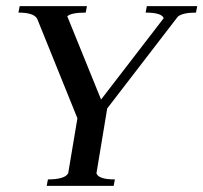

<svg xmlns="http://www.w3.org/2000/svg" viewBox="-20 -605 662 625"><path d="M263 -585 259 -564Q212 -564 199 -552L309 -281L513 -546Q506 -564 454 -564L458 -585H622L618 -564Q575 -564 559 -551L329 -252L294 -41Q300 -21 354 -21L350 0H132L136 -21Q191 -21 202 -41L232 -220L101 -544Q90 -564 40 -564L44 -585Z"/></svg>

Font: Judson
Style: Italic
Weight: 400
Italic angle: -9.5°
Version: Version 20110429